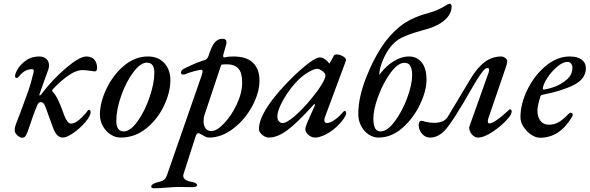

<svg xmlns="http://www.w3.org/2000/svg" viewBox="-20 -724 3163 1030"><path d="M59 -23Q59 -37 60 -41.5Q61 -46 67 -62Q81 -100 89 -119Q116 -192 130.5 -232.5Q145 -273 155 -316Q161 -334 161 -344Q161 -353 152 -353Q135 -353 117 -344.5Q99 -336 78 -310Q75 -306 69 -306Q61 -306 61 -315Q60 -324 68.5 -341.5Q77 -359 86 -369Q108 -394 132 -407.5Q156 -421 191 -421Q215 -421 229 -407.5Q243 -394 243 -373Q243 -362 239 -351L193 -222Q191 -216 191 -215Q191 -212 193 -212Q197 -212 202 -219Q263 -299 335 -360Q407 -421 443 -421Q472 -421 486.5 -403.5Q501 -386 501 -360Q501 -352 498 -346.5Q495 -341 489 -341Q483 -341 457 -345Q450 -346 441.5 -347Q433 -348 424 -348Q387 -348 343.5 -316.5Q300 -285 264 -246Q260 -241 259.5 -238.5Q259 -236 262 -233Q280 -213 292 -187Q304 -161 313 -136.5Q322 -112 325 -104Q332 -85 341.5 -73Q351 -61 362 -61Q392 -61 441 -118Q444 -122 449 -128.5Q454 -135 458 -135Q461 -135 463.5 -131.5Q466 -128 466 -122Q466 -102 438 -69Q410 -36 374 -11Q338 14 318 14Q300 14 287 1Q274 -12 264 -40L227 -142Q220 -162 214 -169Q208 -176 197 -176Q186 -176 177 -153Q156 -102 143 -60L128 -17Q121 1 115 8Q109 15 99 15Q87 15 73 2Q59 -11 59 -23Z M516 -109Q516 -173 550.5 -246.5Q585 -320 644 -370.5Q703 -421 774 -421Q829 -421 861.5 -385.5Q894 -350 894 -294Q894 -230 860 -157.5Q826 -85 765 -35.5Q704 14 627 14Q598 14 572.5 -3Q547 -20 531.5 -48Q516 -76 516 -109ZM808 -334Q808 -388 768 -388Q734 -388 695.5 -337Q657 -286 630.5 -211.5Q604 -137 604 -75Q604 -19 644 -19Q679 -19 717.5 -72.5Q756 -126 782 -201.5Q808 -277 808 -334Z M791 276Q792 269 800 264Q808 259 818 256Q845 250 857 242.5Q869 235 876 215L1061 -317Q1067 -337 1067 -341Q1067 -352 1051 -349Q1007 -340 974 -326Q970 -324 964 -324Q951 -324 951 -334Q951 -349 970 -357Q975 -359 1004.5 -373.5Q1034 -388 1078 -402Q1092 -405 1099 -425Q1114 -474 1131 -495Q1148 -516 1173 -516Q1195 -516 1195 -497Q1195 -491 1194 -487L1179 -435Q1177 -427 1177 -425Q1177 -420 1179 -417.5Q1181 -415 1184 -416Q1205 -421 1231 -421Q1304 -421 1338 -386.5Q1372 -352 1372 -293Q1372 -227 1333 -154.5Q1294 -82 1231 -34Q1168 14 1102 14Q1092 14 1081.5 9Q1071 4 1056 -5Q1048 -10 1044 -10Q1039 -10 1035.5 -5Q1032 0 1028 12L966 205Q963 213 963 219Q963 244 1010 252Q1037 257 1037 269Q1037 280 1010 280L940 279Q922 279 906.5 280Q891 281 879 282Q831 286 805 286Q800 286 795.5 283.5Q791 281 791 276ZM1279 -281Q1279 -334 1259 -356Q1239 -378 1201 -379Q1180 -379 1167 -377L1077 -107Q1072 -93 1072 -74Q1072 -58 1076 -49Q1086 -21 1114 -21Q1143 -21 1182.5 -62.5Q1222 -104 1250.5 -165Q1279 -226 1279 -281Z M1369 -32Q1369 -82 1417.5 -155.5Q1466 -229 1558 -318Q1662 -416 1696 -416Q1714 -416 1735 -397L1746 -384Q1750 -384 1752 -391Q1770 -422 1769 -422Q1773 -432 1785 -432Q1802 -432 1819 -422.5Q1836 -413 1836 -403Q1836 -400 1830 -383L1723 -95Q1720 -86 1720 -79Q1720 -64 1735 -64Q1751 -64 1776 -81.5Q1801 -99 1821 -124Q1826 -129 1829 -129Q1837 -129 1837 -116Q1837 -106 1821.5 -84Q1806 -62 1786 -44Q1755 -16 1724 -1Q1693 14 1670 14Q1651 14 1634.5 -0.5Q1618 -15 1618 -31Q1618 -41 1624 -54Q1620 -47 1635.5 -83Q1651 -119 1666 -151Q1670 -159 1669 -164Q1668 -169 1663 -163Q1576 -66 1522 -26Q1468 14 1423 14Q1404 14 1386.5 -1Q1369 -16 1369 -32ZM1649 -193Q1684 -235 1705 -269.5Q1726 -304 1726 -321Q1726 -329 1711 -342Q1692 -355 1682 -355Q1665 -355 1634.5 -337Q1604 -319 1580 -295Q1536 -251 1502 -192.5Q1468 -134 1468 -99Q1468 -83 1476 -73.5Q1484 -64 1497 -64Q1517 -64 1558.5 -99Q1600 -134 1649 -193Z M1902 -113Q1902 -203 1947 -315Q1992 -427 2049 -503Q2098 -566 2151 -600.5Q2204 -635 2281 -655Q2326 -667 2369 -693Q2386 -704 2392 -704Q2397 -704 2400 -700Q2403 -696 2403 -690Q2403 -657 2378 -628.5Q2353 -600 2307 -581Q2289 -573 2265 -566.5Q2241 -560 2235 -558Q2174 -541 2135 -522Q2096 -503 2067 -462Q2046 -432 2031.5 -395Q2017 -358 2015 -330Q2013 -324 2015 -324Q2017 -324 2021 -330Q2050 -369 2091 -395Q2132 -421 2174 -421Q2217 -421 2242.5 -389Q2268 -357 2268 -296Q2268 -237 2233 -163.5Q2198 -90 2139 -38Q2080 14 2010 14Q1983 14 1958 -2.5Q1933 -19 1917.5 -48Q1902 -77 1902 -113ZM2191 -320Q2191 -353 2181.5 -370Q2172 -387 2150 -387Q2115 -387 2076 -334.5Q2037 -282 2010 -210Q1983 -138 1983 -88Q1983 -54 1992 -36.5Q2001 -19 2022 -19Q2057 -19 2097 -72Q2137 -125 2164 -197.5Q2191 -270 2191 -320Z M2226 -55Q2228 -76 2241 -76Q2248 -76 2261 -71Q2288 -65 2308 -65Q2364 -65 2383 -99L2503 -299Q2540 -361 2580 -391Q2620 -421 2670 -421Q2679 -421 2690 -413.5Q2701 -406 2701 -398Q2701 -387 2696 -370L2600 -90Q2597 -80 2597 -73Q2597 -62 2606 -62Q2632 -62 2710 -134Q2714 -138 2716 -138Q2720 -138 2722.5 -134Q2725 -130 2725 -125Q2723 -109 2710 -94Q2675 -52 2626 -19Q2577 14 2544 14Q2530 14 2518 3.5Q2506 -7 2500.5 -21.5Q2495 -36 2498 -45L2602 -337Q2604 -345 2604 -348Q2604 -359 2596 -359Q2584 -359 2571.5 -343.5Q2559 -328 2539 -297L2514 -255Q2408 -68 2365 -23Q2329 14 2288 14Q2268 14 2253.5 2.5Q2239 -9 2232 -25.5Q2225 -42 2226 -55Z M2772 -95Q2772 -167 2809.5 -243.5Q2847 -320 2908 -370.5Q2969 -421 3036 -421Q3078 -421 3100.5 -404Q3123 -387 3123 -359Q3123 -301 3059 -268.5Q2995 -236 2892 -216Q2886 -215 2883.5 -213.5Q2881 -212 2879 -207Q2864 -158 2863 -133Q2863 -97 2879 -76Q2895 -55 2925 -55Q2955 -55 2978.5 -69.5Q3002 -84 3025 -108Q3035 -119 3042 -119Q3052 -119 3052 -109Q3052 -102 3050 -99Q2983 15 2877 15Q2854 15 2829.5 -1.5Q2805 -18 2788.5 -43.5Q2772 -69 2772 -95ZM3051 -360Q3051 -373 3044 -382.5Q3037 -392 3024 -392Q3000 -392 2969.5 -366.5Q2939 -341 2916.5 -306.5Q2894 -272 2892 -250Q2892 -242 2899 -244Q2925 -247 2960 -260.5Q2995 -274 3022.5 -299Q3050 -324 3051 -360Z"/></svg>

Font: EB Garamond Medium
Style: Italic
Weight: 500
Italic angle: -17.2°
Designer: Georg Duffner and Octavio Pardo
Foundry: Georg Duffner
Version: Version 1.000